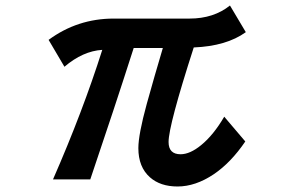

<svg xmlns="http://www.w3.org/2000/svg" viewBox="-20 -633 1040 704"><path d="M158.2 -486.8Q264.2 -564.9 397 -564.9H675.3Q763.2 -564.9 823.2 -612.8L881.3 -515.1Q810.5 -463.9 690.4 -459Q598.1 -172.9 598.1 -112.3Q598.1 -67.4 642.1 -67.4Q676.8 -67.4 717.8 -101.1Q762.7 -137.7 802.2 -205.1L879.4 -114.3Q826.7 -36.6 763.7 5.9Q696.8 50.8 630.9 50.8Q567.9 50.8 529.8 17.1Q487.3 -20.5 487.3 -89.8Q487.3 -139.6 518.1 -252Q545.4 -350.6 577.1 -457H470.2Q398.9 -234.4 311 24.9H174.3Q283.7 -225.1 355 -450.2Q283.7 -445.8 216.3 -388.2Z"/></svg>

Font: BIZ UDGothic
Style: Bold
Weight: 700
Monospace: yes
Designer: TypeBank Co., Ltd.
Foundry: Morisawa Inc.
Version: Version 1.05